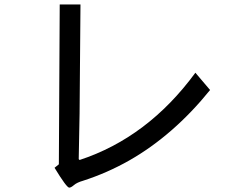

<svg xmlns="http://www.w3.org/2000/svg" viewBox="-20 -778 1040 868"><path d="M929.7 -371.1Q847.7 -269.5 755.9 -189.5Q664.1 -109.4 564.5 -52.7Q464.8 3.9 355.5 39.1Q328.1 46.9 314.5 58.6Q300.8 70.3 293 70.3Q281.2 70.3 226.6 -19.5L246.1 -35.2L250 -757.8H343.8L339.8 -265.6L335.9 -58.6L339.8 -54.7Q648.4 -156.2 863.3 -449.2Z"/></svg>

Font: WenQuanYi Micro Hei
Style: Regular
Weight: 400
Foundry: Ascender Corporation
Version: Version 0.2.0-beta